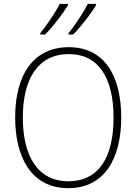

<svg xmlns="http://www.w3.org/2000/svg" viewBox="-20 -971 711 1001"><path d="M480 -943V-951H438C417 -910 371 -838 337 -798V-791H361C402 -831 457 -903 480 -943ZM334 -943V-951H292C270 -909 225 -840 190 -798V-791H215C257 -832 310 -903 334 -943ZM612 -358C612 -581 521 -725 339 -725C157 -725 59 -585 59 -359C59 -152 143 10 336 10C528 10 612 -149 612 -358ZM99 -359C99 -558 177 -689 339 -689C491 -689 572 -569 572 -358C572 -153 497 -26 336 -26C177 -26 99 -157 99 -359Z"/></svg>

Font: Noto Sans Thai Looped SemiCondensed ExtraLight
Style: Regular
Weight: 200
Width: 4
Designer: Sasikarn Vongin, Ben Mitchell
Foundry: The Fontpad Ltd
Version: Version 1.001